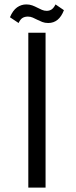

<svg xmlns="http://www.w3.org/2000/svg" viewBox="-20 -848 345 868"><path d="M269 -802 231 -828C225.7 -817.3 219.8 -809.8 213.5 -805.5C207.2 -801.2 199.7 -799 191 -799C183.7 -799 176.5 -800.5 169.5 -803.5C162.5 -806.5 155.5 -809.8 148.5 -813.5C141.5 -817.2 134 -820.5 126 -823.5C118 -826.5 109 -828 99 -828C83.7 -828 69.7 -823.5 57 -814.5C44.3 -805.5 33.7 -790.7 25 -770L64 -744C69.3 -755.3 75.3 -763 82 -767C88.7 -771 96.7 -773 106 -773C114 -773 121.3 -771.5 128 -768.5C134.7 -765.5 141.7 -762.2 149 -758.5C156.3 -754.8 163.8 -751.5 171.5 -748.5C179.2 -745.5 188 -744 198 -744C230.7 -744 254.3 -763.3 269 -802ZM186 -700H108V0H186Z"/></svg>

Font: Bebas Neue Regular two
Style: Regular2
Weight: 400
Designer: Ryoichi Tsunekawa & LGV (GE)
Foundry: Free Software Foundation, Inc.
Version: Version 1.003 August 13, 2016